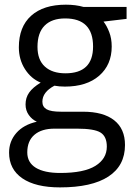

<svg xmlns="http://www.w3.org/2000/svg" viewBox="-20 -565 588 825"><path d="M523.9 -535.2V-483.9L424.8 -472.2Q438.5 -455.1 449.2 -427.5Q460 -399.9 460 -365.2Q460 -286.6 406.2 -239.7Q352.5 -192.9 258.8 -192.9Q234.9 -192.9 213.9 -196.8Q162.1 -169.4 162.1 -127.9Q162.1 -106 180.2 -95.5Q198.2 -85 242.2 -85H336.9Q423.8 -85 470.5 -48.3Q517.1 -11.7 517.1 58.1Q517.1 147 445.8 193.6Q374.5 240.2 237.8 240.2Q132.8 240.2 75.9 201.2Q19 162.1 19 90.8Q19 42 50.3 6.3Q81.5 -29.3 138.2 -42Q117.7 -51.3 103.8 -70.8Q89.8 -90.3 89.8 -116.2Q89.8 -145.5 105.5 -167.5Q121.1 -189.5 154.8 -210Q113.3 -227.1 87.2 -268.1Q61 -309.1 61 -361.8Q61 -449.7 113.8 -497.3Q166.5 -544.9 263.2 -544.9Q305.2 -544.9 338.9 -535.2ZM97.2 89.8Q97.2 133.3 133.8 155.8Q170.4 178.2 238.8 178.2Q340.8 178.2 389.9 147.7Q439 117.2 439 64.9Q439 21.5 412.1 4.6Q385.3 -12.2 311 -12.2H213.9Q158.7 -12.2 127.9 14.2Q97.2 40.5 97.2 89.8ZM141.1 -363.8Q141.1 -307.6 172.9 -278.8Q204.6 -250 261.2 -250Q379.9 -250 379.9 -365.2Q379.9 -485.8 259.8 -485.8Q202.6 -485.8 171.9 -455.1Q141.1 -424.3 141.1 -363.8Z"/></svg>

Font: f02698313
Style: Regular
Weight: 400
Foundry: Ascender Corporation
Version: Version 1.10